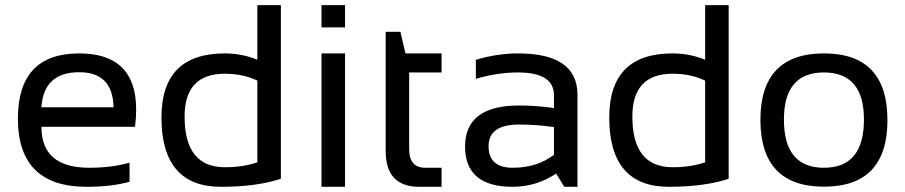

<svg xmlns="http://www.w3.org/2000/svg" viewBox="-20 -718 3480 738"><path d="M284.7 -512.7Q503.4 -512.7 503.4 -296.4Q503.4 -265.6 499 -230.5H139.2Q139.2 -73.2 322.8 -73.2Q410.2 -73.2 478 -92.8V-19.5Q410.2 0 313 0Q48.8 0 48.8 -262.2Q48.8 -512.7 284.7 -512.7ZM139.2 -305.7H416.5Q413.6 -440.4 284.7 -440.4Q147.9 -440.4 139.2 -305.7Z M969.2 -408.2Q914.6 -434.6 844.2 -434.6Q689.5 -434.6 689.5 -270Q689.5 -75.2 844.2 -75.2Q914.6 -75.2 969.2 -94.2ZM1059.6 -30.8Q966.3 0 829.6 0Q600.6 0 600.6 -266.6Q600.6 -512.7 843.8 -512.7Q910.2 -512.7 969.2 -488.3V-698.2H1059.6Z M1306.2 -512.7V0H1215.8V-512.7ZM1306.2 -698.2V-612.8H1215.8V-698.2Z M1462.4 -595.7H1519L1538.6 -512.7H1677.2V-439.5H1552.7V-145Q1552.7 -73.2 1614.7 -73.2H1677.2V0H1591.3Q1462.4 0 1462.4 -138.2Z M1767.6 -154.8Q1767.6 -312.5 1975.6 -312.5Q2042.5 -312.5 2109.4 -302.7V-351.1Q2109.4 -439.5 1971.2 -439.5Q1892.1 -439.5 1809.1 -415V-488.3Q1892.1 -512.7 1971.2 -512.7Q2199.7 -512.7 2199.7 -353.5V0H2148.9L2117.7 -50.8Q2041 0 1950.7 0Q1767.6 0 1767.6 -154.8ZM1975.6 -239.3Q1857.9 -239.3 1857.9 -156.2Q1857.9 -73.2 1950.7 -73.2Q2044.4 -73.2 2109.4 -123V-229.5Q2042.5 -239.3 1975.6 -239.3Z M2690.4 -408.2Q2635.7 -434.6 2565.4 -434.6Q2410.6 -434.6 2410.6 -270Q2410.6 -75.2 2565.4 -75.2Q2635.7 -75.2 2690.4 -94.2ZM2780.8 -30.8Q2687.5 0 2550.8 0Q2321.8 0 2321.8 -266.6Q2321.8 -512.7 2564.9 -512.7Q2631.3 -512.7 2690.4 -488.3V-698.2H2780.8Z M3147 -73.2Q3300.8 -73.2 3300.8 -258.3Q3300.8 -439.5 3147 -439.5Q2993.2 -439.5 2993.2 -258.3Q2993.2 -73.2 3147 -73.2ZM2902.8 -256.3Q2902.8 -512.7 3147 -512.7Q3391.1 -512.7 3391.1 -256.3Q3391.1 -0.5 3147 -0.5Q2903.8 -0.5 2902.8 -256.3Z"/></svg>

Font: Voltera
Style: Regular
Weight: 400
Designer: Bernd Montag
Version: Version 1.301